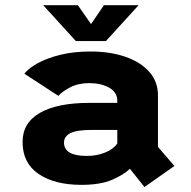

<svg xmlns="http://www.w3.org/2000/svg" viewBox="-20 -714 750 753"><path d="M546.5 19.5 489.5 -52Q466 -29 419.8 -9Q373.5 11 299.5 11Q194 11 131.2 -31.8Q68.5 -74.5 68.5 -157Q68.5 -232.5 136.8 -271.5Q205 -310.5 330 -310.5H440V-318Q440 -352.5 408 -370.2Q376 -388 330 -388Q286.5 -388 254.8 -371.2Q223 -354.5 209 -338L75.5 -425Q91 -445.5 126.8 -465.5Q162.5 -485.5 215.5 -498.8Q268.5 -512 335.5 -512Q411.5 -512 471.2 -491.5Q531 -471 565.2 -432.5Q599.5 -394 599.5 -340.5V-138L664 -63ZM320.5 -102.5Q360 -102.5 392.2 -115.8Q424.5 -129 440 -151V-204.5H340.5Q281 -204.5 256 -191.8Q231 -179 231 -155Q231 -102.5 320.5 -102.5ZM523.5 -693.5 395.5 -553H277.5L149.5 -693.5H285.5L337 -619.5L387.5 -693.5Z"/></svg>

Font: League Mono
Style: Bold
Weight: 700
Width: 6
Designer: Tyler Finck
Foundry: The League of Moveable Type / Tyler Finck
Version: Version 2.300;RELEASE